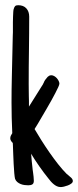

<svg xmlns="http://www.w3.org/2000/svg" viewBox="-20 -698 304 748"><path d="M263.7 7.3Q263.7 12.7 257.8 17.1Q252 21.5 244.4 24.4Q236.8 27.3 229 29.1Q221.2 30.8 216.8 30.8Q208.5 30.8 201.7 27.6Q194.8 24.4 189 19.5Q183.1 14.6 178 8.8Q172.9 2.9 168.5 -2.9Q151.4 -23.9 133.3 -49.8Q115.2 -75.7 101.1 -99.1Q101.1 -97.2 101.6 -94.2Q102.1 -91.3 102.1 -89.4Q103 -79.1 103.8 -69.1Q104.5 -59.1 106 -48.8Q106.4 -43 107.2 -37.4Q107.9 -31.7 108.9 -25.4Q109.9 -17.6 110.8 -9.8Q111.8 -2 111.8 6.3Q111.8 16.6 106 20.3Q100.1 23.9 90.3 23.9Q83.5 23.9 75.7 22.9Q67.9 22 60.5 19Q53.2 16.1 47.4 11.2Q41.5 6.3 38.6 -1.5Q37.1 -7.3 35.6 -23.4Q34.2 -39.6 33.2 -59.3Q32.2 -79.1 31.5 -99.1Q30.8 -119.1 30.3 -132.3Q30.3 -135.3 30 -137.2Q29.8 -139.2 29.8 -141.1Q25.9 -144.5 22.9 -149.4Q20 -154.3 20 -158.7Q20 -165 22.5 -169.9Q24.9 -174.8 27.8 -179.2Q24.9 -239.3 24.9 -298.8Q24.9 -348.1 26.1 -396.7Q27.3 -445.3 28.3 -494.1L29.8 -559.6Q30.3 -564.5 30.3 -572.3Q30.3 -580.1 30.3 -588.9Q30.3 -599.6 30.3 -611.3Q30.3 -623 30.8 -633.3Q31.2 -643.6 31.7 -651.9Q32.2 -660.2 33.7 -664.1V-663.6Q35.6 -670.9 39.1 -674.3Q42.5 -677.7 50.8 -677.7Q71.3 -677.7 82.5 -665.5Q93.8 -653.3 93.8 -632.8Q93.8 -600.1 93.5 -567.6Q93.3 -535.2 92.8 -502.4Q92.3 -469.7 92 -437.3Q91.8 -404.8 91.8 -372.1Q91.8 -360.4 92 -348.4Q92.3 -336.4 92.3 -324.2Q92.8 -314.5 92.8 -304.2Q92.8 -293.9 92.8 -282.7L145.5 -366.7V-366.2L149.9 -375Q151.4 -377.4 151.6 -378.4Q151.9 -379.4 152.6 -381.1Q153.3 -382.8 156 -386.7Q158.7 -390.6 165.5 -398.4Q168 -400.9 171.4 -402.8Q174.8 -404.8 180.2 -404.8Q185.5 -404.8 191.2 -401.6Q196.8 -398.4 201.2 -393.6Q205.6 -388.7 208.5 -382.8Q211.4 -377 211.4 -372.1Q211.4 -368.2 207 -358.6Q202.6 -349.1 195.6 -335.4Q188.5 -321.8 179.7 -305.9Q170.9 -290 161.4 -273.9Q151.9 -257.8 143.1 -242.7Q134.3 -227.5 127.4 -215.8L114.7 -195.3Q126 -175.8 140.9 -152.1Q155.8 -128.4 172.4 -104.5Q189 -80.6 206.3 -58.6Q223.6 -36.6 240.2 -20L245.1 -16.1Q251 -11.7 257.3 -5.6Q263.7 0.5 263.7 7.3Z"/></svg>

Font: Just Another Hand
Style: Regular
Weight: 400
Designer: Astigmatic (AOETI)
Foundry: Astigmatic (AOETI)
Version: Version 1.000